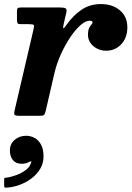

<svg xmlns="http://www.w3.org/2000/svg" viewBox="-44 -556 632 922"><path d="M3.5 166.5Q3.5 195.5 18.2 213Q33 230.5 60.5 230.5Q71.5 230.5 80 228.2Q88.5 226 95 222Q101.5 218.5 105.2 219Q109 219.5 104.5 227.5Q99 246.5 78.8 261.2Q58.5 276 33.2 285.2Q8 294.5 -13 297Q-18.5 297.5 -21.2 298.2Q-24 299 -24 305V335Q-24 343 -21.5 344.2Q-19 345.5 -11.5 345Q19 343 50 331.8Q81 320.5 107 301Q133 281.5 149 254.8Q165 228 165 195.5Q165 160 153 138.2Q141 116.5 122 106.2Q103 96 81.5 96Q49.5 96 26.5 115.5Q3.5 135 3.5 166.5ZM55.5 -520Q45 -520 41.2 -516.5Q37.5 -513 37.5 -502V-463.5Q37.5 -449 40.2 -444.5Q43 -440 57.5 -440H94.5Q115 -440 118 -435.8Q121 -431.5 117 -415L25.5 -23Q22.5 -9.5 26 -4.8Q29.5 0 48 0H144.5Q164.5 0 168.5 -5.2Q172.5 -10.5 176 -26L216.5 -201Q227 -247.5 247.2 -292.8Q267.5 -338 292.2 -375.2Q317 -412.5 341.8 -434.5Q366.5 -456.5 387 -456.5Q400.5 -456.5 400.5 -448Q400.5 -443.5 395 -438Q389.5 -432.5 384 -421.2Q378.5 -410 378.5 -388Q378.5 -367.5 390.2 -350.2Q402 -333 421.8 -322.8Q441.5 -312.5 466 -312.5Q509.5 -312.5 538.5 -343.8Q567.5 -375 567.5 -425Q567.5 -476 532 -506.2Q496.5 -536.5 440.5 -536.5Q388 -536.5 348 -509.5Q308 -482.5 277 -439Q262 -417 260 -421Q258 -425 262.5 -444L274.5 -495.5Q278 -512 270.8 -516Q263.5 -520 245 -520Z"/></svg>

Font: Besley
Style: Bold Italic
Weight: 700
Italic angle: -13°
Designer: Owen Earl
Foundry: indestructible type*
Version: Version 2.001